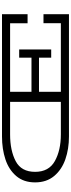

<svg xmlns="http://www.w3.org/2000/svg" viewBox="600 -1326 726 1967"><g transform="rotate(-90 963.5 -343.0)"><path d="M1708 -424V-603H1006V-384H1356V-510H1440V-182H1356V-307H1006V-83H1709V-261H1801V0H548Q421 0 314.5 -37Q208 -74 143 -152Q78 -230 78 -347Q78 -464 143 -540Q208 -616 314 -651Q420 -686 548 -686H1801V-424ZM903 -603H570Q404 -603 295 -545.5Q186 -488 186 -347Q186 -206 296.5 -144.5Q407 -83 570 -83H903Z"/></g></svg>

Font: BioRhyme Expanded
Style: Regular
Weight: 400
Width: 7
Designer: Aoife Mooney
Foundry: Aoife Mooney Type
Version: Version 1.000